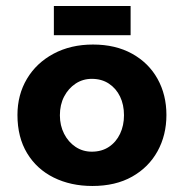

<svg xmlns="http://www.w3.org/2000/svg" viewBox="-20 -606 611 638"><path d="M38 -224Q38 -291 69.5 -344Q101 -397 158 -427.5Q215 -458 289 -458Q364 -458 419 -427.5Q474 -397 503.5 -344Q533 -291 533 -224Q533 -157 503.5 -103.5Q474 -50 419 -19Q364 12 287 12Q215 12 158.5 -16Q102 -44 70 -97Q38 -150 38 -224ZM179 -223Q179 -189 193 -161.5Q207 -134 231 -118Q255 -102 285 -102Q318 -102 342 -118Q366 -134 379 -161.5Q392 -189 392 -223Q392 -258 379 -285Q366 -312 342 -328Q318 -344 285 -344Q255 -344 231 -328Q207 -312 193 -285Q179 -258 179 -223ZM159 -586H414V-489H159Z"/></svg>

Font: Josefin Sans Thin
Style: Bold
Weight: 700
Version: Version 2.000